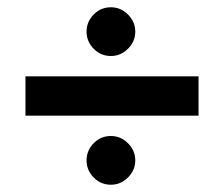

<svg xmlns="http://www.w3.org/2000/svg" viewBox="-20 -604 616 528"><path d="M285 -584Q312 -584 332 -564Q352 -544 352 -517Q352 -490 332 -470Q312 -450 285 -450Q257 -450 237.5 -470Q218 -490 218 -517Q218 -544 237.5 -564Q257 -584 285 -584ZM50 -286V-394H526V-286ZM285 -230Q312 -230 332 -210Q352 -190 352 -163Q352 -136 332 -116Q312 -96 285 -96Q257 -96 237.5 -116Q218 -136 218 -163Q218 -190 237.5 -210Q257 -230 285 -230Z"/></svg>

Font: Hind SemiBold
Style: Regular
Weight: 600
Designer: Manushi Parikh, Satya Rajpurohit
Foundry: Indian Type Foundry
Version: Version 2.001;PS 1.0;hotconv 1.0.79;makeotf.lib2.5.61930; tt